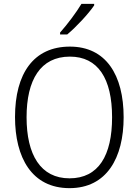

<svg xmlns="http://www.w3.org/2000/svg" viewBox="-20 -967 721 997"><path d="M469 -939V-947H403C376 -902 331 -842 292 -798V-788H329C376 -827 440 -896 469 -939ZM622 -358C622 -578 530 -725 343 -725C155 -725 58 -586 58 -359C58 -149 145 10 341 10C534 10 622 -147 622 -358ZM118 -358C118 -552 190 -673 343 -673C489 -673 562 -559 562 -358C562 -160 492 -41 341 -41C191 -41 118 -163 118 -358Z"/></svg>

Font: Noto Sans Khmer SemiCondensed Light
Style: Regular
Weight: 300
Width: 4
Designer: Danh Hong and the Monotype Design Team
Foundry: Monotype Imaging Inc.
Version: Version 2.004